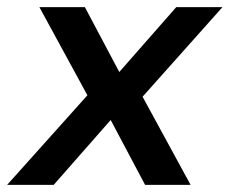

<svg xmlns="http://www.w3.org/2000/svg" viewBox="-46 -516 641 536"><path d="M-26 0 198 -250 64 -496H191L287 -315L446 -496H575L352 -246L486 0H359L263 -181L104 0Z"/></svg>

Font: DM Sans 24pt SemiBold
Style: Italic
Weight: 600
Italic angle: -10°
Designer: Colophon Foundry, Jonny Pinhorn
Foundry: Colophon Foundry
Version: Version 4.004;gftools[0.9.30]